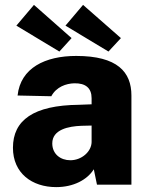

<svg xmlns="http://www.w3.org/2000/svg" viewBox="-20 -756 612 786"><path d="M119 -736 47 -651 223 -545 273 -600ZM320 -736 248 -651 424 -545 475 -600ZM210 10C281 10 337 -20 364 -63L377 0H518V-365C518 -461 461 -527 292 -527C165 -527 64 -478 52 -365L190 -362C211 -401 251 -414 284 -415C331 -416 355 -395 355 -354V-329L303 -327C117 -325 33 -264 33 -151C33 -47 111 10 210 10ZM268 -100C228 -100 194 -125 194 -169C194 -226 261 -239 313 -241L355 -242V-174C354 -135 314 -100 268 -100Z"/></svg>

Font: United Sans ExtraBold
Style: Regular
Weight: 800
Designer: Pablo Impallari, Rodrigo Fuenzalida (Modified by Dan O. Williams)
Version: Version 1.000;PS 001.000;hotconv 1.0.88;makeotf.lib2.5.64775